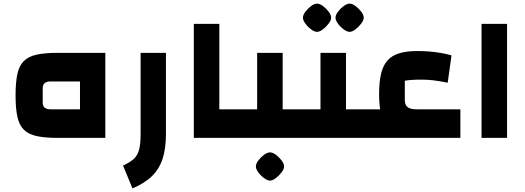

<svg xmlns="http://www.w3.org/2000/svg" viewBox="-20 -762 2899 1061"><path d="M299 0Q228 0 182.5 -10Q137 -20 111.5 -45.5Q86 -71 76 -117Q66 -163 66 -235Q66 -307 76 -353Q86 -399 111.5 -424.5Q137 -450 182.5 -460Q228 -470 299 -470H562V0ZM259 -158H422V-312H259Q237 -312 226.5 -302.5Q216 -293 216 -275V-195Q216 -177 226.5 -167.5Q237 -158 259 -158Z M712 279 660 153Q699 135 720 115.5Q741 96 749 64Q757 32 757 -21V-470H897V-21Q897 59 878.5 115.5Q860 172 819.5 211.5Q779 251 712 279Z M1051 0V-630H1192V-158H1269V0ZM1269 0V-158Q1279 -158 1284 -136.5Q1289 -115 1289 -79Q1289 -42 1284 -21Q1279 0 1269 0Z M1542 0V-158H1619V0ZM1269 0V-158H1474L1401 -86V-470H1542V0ZM1269 0Q1259 0 1254 -21Q1249 -42 1249 -79Q1249 -115 1254 -136.5Q1259 -158 1269 -158ZM1619 0V-158Q1629 -158 1634 -136.5Q1639 -115 1639 -79Q1639 -42 1634 -21Q1629 0 1619 0ZM1472 236Q1458 236 1439.5 222.5Q1421 209 1407.5 190.5Q1394 172 1394 158Q1394 143 1407.5 125Q1421 107 1439 93.5Q1457 80 1472 80Q1487 80 1505 93.5Q1523 107 1536.5 125Q1550 143 1550 158Q1550 172 1536 190.5Q1522 209 1504 222.5Q1486 236 1472 236Z M1892 0V-158H1969V0ZM1619 0V-158H1824L1751 -86V-470H1892V0ZM1619 0Q1609 0 1604 -21Q1599 -42 1599 -79Q1599 -115 1604 -136.5Q1609 -158 1619 -158ZM1969 0V-158Q1979 -158 1984 -136.5Q1989 -115 1989 -79Q1989 -42 1984 -21Q1979 0 1969 0ZM1732 -586Q1718 -586 1699.5 -599.5Q1681 -613 1667.5 -631.5Q1654 -650 1654 -664Q1654 -679 1667.5 -697Q1681 -715 1699 -728.5Q1717 -742 1732 -742Q1747 -742 1765 -728.5Q1783 -715 1796.5 -697Q1810 -679 1810 -664Q1810 -650 1796 -631.5Q1782 -613 1764 -599.5Q1746 -586 1732 -586ZM1912 -586Q1898 -586 1879.5 -599.5Q1861 -613 1847.5 -631.5Q1834 -650 1834 -664Q1834 -679 1847.5 -697Q1861 -715 1879 -728.5Q1897 -742 1912 -742Q1927 -742 1945 -728.5Q1963 -715 1976.5 -697Q1990 -679 1990 -664Q1990 -650 1976 -631.5Q1962 -613 1944 -599.5Q1926 -586 1912 -586Z M2295 0Q2233 0 2191 -12.5Q2149 -25 2123.5 -53Q2098 -81 2086.5 -127.5Q2075 -174 2075 -241Q2075 -308 2085.5 -353.5Q2096 -399 2120.5 -427Q2145 -455 2186 -467.5Q2227 -480 2286 -480Q2320 -480 2351 -477.5Q2382 -475 2413 -470Q2444 -465 2475 -456L2454 -305Q2409 -314 2376 -318Q2343 -322 2308 -322Q2279 -322 2257 -320.5Q2235 -319 2217 -316V-209Q2217 -182 2232.5 -170Q2248 -158 2280 -158H2524V0ZM1969 0V-158H2206L2303 0ZM1969 0Q1959 0 1954 -21Q1949 -42 1949 -79Q1949 -115 1954 -136.5Q1959 -158 1969 -158Z M2641 0V-630H2782V0Z"/></svg>

Font: Changa
Style: Bold
Weight: 700
Designer: Eduardo Rodriguez Tunni
Foundry: Eduardo Rodriguez Tunni
Version: Version 3.002; ttfautohint (v1.8.2)